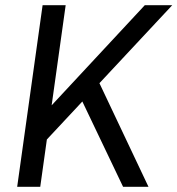

<svg xmlns="http://www.w3.org/2000/svg" viewBox="-20 -720 684 740"><path d="M98.9 -227.9 538.1 -700H643.9L117.3 -136ZM144.2 -700H233.1L135.1 0H46.2ZM278.9 -367.5 352.1 -422.9 552.3 0H454.4Z"/></svg>

Font: Pathway Extreme 8pt Thin
Style: Italic
Weight: 100
Italic angle: -8°
Designer: Eduardo Rodriguez Tunni
Foundry: Eduardo Rodriguez Tunni
Version: Version 1.000